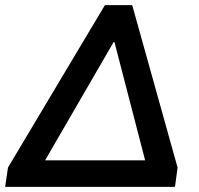

<svg xmlns="http://www.w3.org/2000/svg" viewBox="-20 -725 774 745"><path d="M0 0 11 -75 387 -705H493L669 -75L659 0ZM421 -562 133 -65 137 -103H562L553 -65L424 -562Z"/></svg>

Font: Nunito Sans 11pt
Style: Bold Italic
Weight: 700
Italic angle: -9°
Version: Version 3.101;gftools[0.9.27]